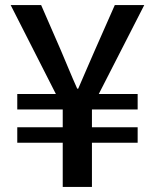

<svg xmlns="http://www.w3.org/2000/svg" viewBox="-20 -736 610 756"><path d="M227 0H342V-174H522V-235H342V-305H522V-366H369L548 -716H432L353 -537C331 -488 311 -439 288 -387H284C261 -438 241 -488 220 -537L142 -716H22L200 -366H48V-305H227V-235H48V-174H227Z"/></svg>

Font: Noto Sans HK Medium
Style: Regular
Weight: 500
Designer: Ryoko NISHIZUKA 西塚涼子 (kana, bopomofo & ideographs); Paul D. Hunt (Latin, Greek & Cyrillic); Sandoll Communications 산돌커뮤니
Foundry: Adobe
Version: Version 2.002;hotconv 1.0.116;makeotfexe 2.5.65601